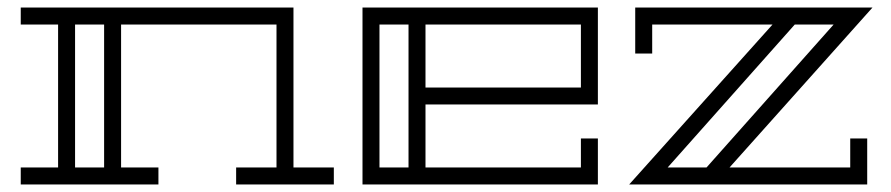

<svg xmlns="http://www.w3.org/2000/svg" viewBox="-20 -489 2361 509"><path d="M35 -469H758V-45H865V0H606V-45H713V-424H301V-45H400V0H35V-45H134V-424H35ZM256 -45V-424H179V-45Z M941 -469H1565V-212H1108V-45H1520V-122H1565V0H941ZM1108 -424V-257H1520V-424ZM986 -45H1063V-424H986Z M2234 -122H2279V0H1648L2028 -424H1709V-347H1664V-469H2293L1914 -45H2234ZM1853 -45 2190 -424H2087L1750 -45Z"/></svg>

Font: Geostar
Style: Regular
Weight: 400
Designer: Joe Prince
Foundry: Joe Prince
Version: Version 1.002